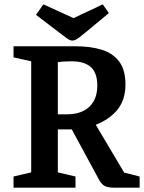

<svg xmlns="http://www.w3.org/2000/svg" viewBox="-20 -860 661 880"><path d="M42 0V-51L123 -70V-579L42 -597V-648H324Q395 -648 446.5 -632Q498 -616 526.5 -577.5Q555 -539 555 -473Q555 -436 545 -406.5Q535 -377 516.5 -355Q498 -333 473.5 -316.5Q449 -300 419 -288L549 -69L620 -51V0H500Q473 0 459 -8Q445 -16 434 -36L309 -267H245V-70L326 -51V0ZM245 -336H287Q330 -336 361 -351Q392 -366 409 -395.5Q426 -425 426 -467Q426 -499 417.5 -521Q409 -543 393 -555.5Q377 -568 355.5 -573.5Q334 -579 307 -579Q291 -579 274 -578Q257 -577 245 -575ZM311 -674Q301 -674 286.5 -684.5Q272 -695 250 -712L145 -792L179 -840L317 -777L451 -840L479 -800L374 -713Q351 -694 337 -684Q323 -674 311 -674Z"/></svg>

Font: Faustina Light SemiBold
Style: Regular
Weight: 600
Version: Version 1.200